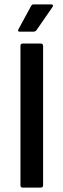

<svg xmlns="http://www.w3.org/2000/svg" viewBox="-20 -853 288 873"><path d="M83 0Q73 0 73 -11V-644Q73 -655 83 -655H165Q176 -655 176 -644V-11Q176 0 165 0ZM70 -709Q58 -709 64 -720L121 -825Q125 -833 132 -833H213Q219 -833 220.5 -829Q222 -825 218 -820L146 -716Q141 -709 132 -709Z"/></svg>

Font: Sofia Sans Extra Cond
Style: Bold
Weight: 700
Width: 1
Designer: Botio Nikoltchev, Ani Petrova
Foundry: lettersoup
Version: Version 4.100; ttfautohint (v1.8.3)